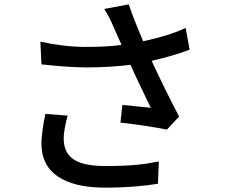

<svg xmlns="http://www.w3.org/2000/svg" viewBox="-20 -820 1040 880"><path d="M188 -298C179 -256 170 -201 170 -160C170 -31 271 40 461 40C564 40 647 32 704 22L708 -80C638 -66 578 -59 462 -59C318 -59 272 -106 272 -187C272 -216 282 -262 290 -290ZM831 -692C778 -667 708 -646 636 -631C612 -688 592 -736 570 -800L458 -779C477 -748 486 -730 503 -691C514 -666 525 -641 537 -614C483 -607 429 -605 370 -605C300 -605 225 -616 165 -629L170 -525C223 -519 310 -511 374 -511C445 -511 518 -515 578 -523C607 -458 646 -378 671 -326C639 -329 576 -336 541 -339L532 -258C600 -251 698 -236 745 -226L801 -286C760 -363 711 -463 675 -541C739 -556 802 -574 849 -592Z"/></svg>

Font: Noto Sans T Chinese Medium
Style: Regular
Weight: 500
Designer: Ryoko NISHIZUKA (kana & ideographs); Paul D. Hunt (Latin, Greek & Cyrillic); Wenlong ZHANG (bopomofo); Sandoll Communica
Foundry: Adobe Systems Incorporated
Version: Version 1.000;PS 1;hotconv 1.0.78;makeotf.lib2.5.61930